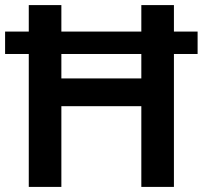

<svg xmlns="http://www.w3.org/2000/svg" viewBox="-20 -734 796 754"><path d="M93 0V-522H0V-610H93V-714H221V-610H535V-714H663V-610H756V-522H663V0H535V-317H221V0ZM221 -426H535V-522H221Z"/></svg>

Font: Noto Sans Tamil SemiBold
Style: Regular
Weight: 600
Designer: Jelle Bosma - Monotype Design Team
Foundry: Monotype Imaging Inc.
Version: Version 2.004; ttfautohint (v1.8.4.7-5d5b)